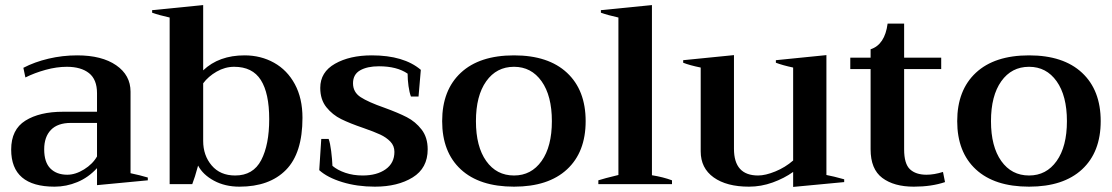

<svg xmlns="http://www.w3.org/2000/svg" viewBox="-20 -725 4378 756"><path d="M24 -136Q24 -215 80 -250Q136 -285 228 -285H362V-358Q362 -412 330.5 -437Q299 -462 243 -462Q203 -462 159.5 -450Q116 -438 80 -420L72 -458Q116 -481 171 -494Q226 -507 284 -507Q381 -507 437.5 -468Q494 -429 494 -364V-43Q532 -35 562 -26V-15L362 4V-63Q328 -26 284.5 -8Q241 10 195 10Q24 10 24 -136ZM362 -109V-241H259Q207 -241 180.5 -213.5Q154 -186 154 -137Q154 -86 178.5 -61.5Q203 -37 245 -37Q277 -37 311 -58Q345 -79 362 -109Z M760 -73Q747 -25 737 0H648V-656Q607 -665 579 -675V-685L780 -705V-448Q842 -507 943 -507Q1007 -507 1059 -478Q1111 -449 1141 -393.5Q1171 -338 1171 -261Q1171 -122 1106 -56Q1041 10 923 10Q866 10 822.5 -13.5Q779 -37 760 -73ZM1040 -256Q1040 -358 1007 -410Q974 -462 902 -462Q866 -462 833 -443Q800 -424 780 -397V-170Q780 -113 813.5 -73.5Q847 -34 906 -34Q977 -34 1008.5 -94.5Q1040 -155 1040 -256Z M1237 -55 1245 -178H1274Q1280 -162 1284 -130Q1288 -98 1289 -72Q1309 -55 1340 -44.5Q1371 -34 1408 -34Q1464 -34 1498.5 -58.5Q1533 -83 1533 -127Q1533 -151 1517 -167.5Q1501 -184 1477.5 -195Q1454 -206 1411 -221Q1358 -239 1323.5 -256Q1289 -273 1265 -303Q1241 -333 1241 -379Q1241 -441 1299 -474Q1357 -507 1444 -507Q1570 -507 1637 -450L1628 -345H1598Q1592 -361 1588.5 -386Q1585 -411 1585 -435Q1543 -464 1472 -464Q1426 -464 1398 -448Q1370 -432 1370 -397Q1370 -362 1400 -342.5Q1430 -323 1493 -301Q1548 -281 1582 -263.5Q1616 -246 1640 -215Q1664 -184 1664 -137Q1664 -63 1605 -26.5Q1546 10 1456 10Q1386 10 1327.5 -8Q1269 -26 1237 -55Z M1721 -248Q1721 -370 1794.5 -438.5Q1868 -507 2004 -507Q2139 -507 2212.5 -438.5Q2286 -370 2286 -248Q2286 -126 2212.5 -58Q2139 10 2004 10Q1868 10 1794.5 -58Q1721 -126 1721 -248ZM2153 -248Q2153 -348 2112.5 -405Q2072 -462 2004 -462Q1935 -462 1894.5 -405Q1854 -348 1854 -248Q1854 -148 1894.5 -91Q1935 -34 2004 -34Q2072 -34 2112.5 -91Q2153 -148 2153 -248Z M2336 -15Q2357 -22 2415 -36V-656Q2374 -665 2346 -675V-685L2547 -705V-35Q2591 -28 2626 -15V0H2336Z M3304 -19V-8L3103 11V-48Q3068 -23 3022.5 -6.5Q2977 10 2929 10Q2841 10 2790 -26.5Q2739 -63 2739 -129V-459Q2695 -468 2670 -478V-488L2870 -508V-139Q2870 -34 2965 -34Q2994 -34 3033 -50Q3072 -66 3103 -93V-459Q3061 -468 3035 -478V-488L3234 -508V-36Q3261 -31 3304 -19Z M3701 -8Q3648 10 3578 10Q3500 10 3454 -24.5Q3408 -59 3408 -137V-453H3328V-498H3408V-531Q3464 -549 3475 -632H3540V-498H3686V-453H3540V-137Q3540 -80 3563 -58.5Q3586 -37 3628 -37Q3658 -37 3693 -48Z M3749 -248Q3749 -370 3822.5 -438.5Q3896 -507 4032 -507Q4167 -507 4240.5 -438.5Q4314 -370 4314 -248Q4314 -126 4240.5 -58Q4167 10 4032 10Q3896 10 3822.5 -58Q3749 -126 3749 -248ZM4181 -248Q4181 -348 4140.5 -405Q4100 -462 4032 -462Q3963 -462 3922.5 -405Q3882 -348 3882 -248Q3882 -148 3922.5 -91Q3963 -34 4032 -34Q4100 -34 4140.5 -91Q4181 -148 4181 -248Z"/></svg>

Font: Trirong SemiBold
Style: Regular
Weight: 600
Designer: Katatrad Team
Foundry: CadsonDemak
Version: Version 1.000